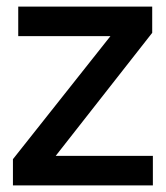

<svg xmlns="http://www.w3.org/2000/svg" viewBox="-20 -559 500 579"><path d="M19 0H441V-89H148L439 -460V-539H35V-450H313L19 -79Z"/></svg>

Font: Plus Jakarta Sans Medium
Style: Regular
Weight: 500
Designer: Gumpita Rahayu
Foundry: Tokotype
Version: Version 2.004; ttfautohint (v1.8.3)